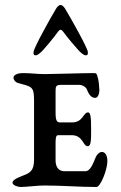

<svg xmlns="http://www.w3.org/2000/svg" viewBox="-20 -745 483 767"><path d="M213 -620C219 -628 225 -628 231 -620C253 -590 279 -561 292 -546C300 -537 314 -524 322 -524C331 -524 331 -528 331 -537C331 -552 262 -674 242 -707C237 -716 230 -725 222 -725C214 -725 207 -716 202 -707C182 -674 114 -552 114 -537C114 -528 114 -524 123 -524C131 -524 145 -537 153 -546C166 -561 190 -588 213 -620ZM156 -4C227 -4 298 2 365 2C382 2 409 -68 409 -101C409 -126 399 -138 387 -138C377 -138 366 -127 362 -116C352 -92 341 -61 321 -61H237C212 -61 202 -81 202 -104V-172C202 -208 207 -205 220 -205H266C312 -205 311 -161 330 -161C344 -161 344 -184 344 -229C344 -275 342 -296 332 -296C312 -296 312 -256 268 -256H218C203 -256 202 -276 202 -296V-382C202 -401 204 -406 226 -406H296C311 -406 324 -396 327 -388C336 -364 347 -354 360 -354C373 -354 377 -374 377 -385C377 -395 374 -425 371 -434C365 -454 366 -453 350 -453C308 -453 195 -449 160 -449C124 -449 108 -453 69 -453C54 -453 34 -447 34 -435C34 -426 41 -417 50 -414C107 -398 116 -401 116 -344V-129C116 -92 119 -64 85 -49C63 -39 30 -30 30 -15C30 -5 51 2 63 2C83 2 131 -4 156 -4Z"/></svg>

Font: EB Garamond SC 08
Style: Regular
Weight: 400
Version: Version 0.016